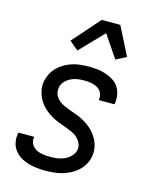

<svg xmlns="http://www.w3.org/2000/svg" viewBox="-115 -836 731 920"><g transform="rotate(15 250.0 -376.0)"><path d="M199 8Q177 8 155.5 5.5Q134 3 113.5 -3Q93 -9 75 -20Q57 -31 44.5 -47.5Q32 -64 27.5 -85Q23 -106 27 -128L28 -135H106V-132Q103 -114 111.5 -98.5Q120 -83 135.5 -75Q151 -67 169 -64.5Q187 -62 206 -62Q223 -62 241 -64.5Q259 -67 275.5 -74.5Q292 -82 306 -96.5Q320 -111 323 -128Q326 -146 318.5 -161.5Q311 -177 299 -188Q287 -199 271.5 -205.5Q256 -212 240.5 -218Q225 -224 209 -229.5Q193 -235 178 -243Q163 -251 149.5 -260.5Q136 -270 124.5 -281.5Q113 -293 104 -306.5Q95 -320 89.5 -335.5Q84 -351 81.5 -368Q79 -385 82 -403Q86 -423 95.5 -442Q105 -461 120.5 -476Q136 -491 154.5 -501.5Q173 -512 193 -518Q213 -524 233.5 -526Q254 -528 274 -528Q295 -528 316.5 -525.5Q338 -523 357.5 -516.5Q377 -510 394.5 -499Q412 -488 423 -471.5Q434 -455 438 -434Q442 -413 439 -392L437 -385H359L360 -388Q363 -406 355.5 -421Q348 -436 334 -444Q320 -452 303 -455Q286 -458 268 -458Q252 -458 235 -455.5Q218 -453 202 -445Q186 -437 173.5 -423Q161 -409 159 -392Q156 -374 162.5 -358.5Q169 -343 182 -332Q195 -321 210 -314.5Q225 -308 241 -302Q257 -296 272.5 -290.5Q288 -285 302.5 -277.5Q317 -270 330.5 -260.5Q344 -251 355.5 -239.5Q367 -228 376.5 -214Q386 -200 392 -184.5Q398 -169 400 -152Q402 -135 399 -117Q396 -97 385 -77.5Q374 -58 358 -43Q342 -28 322.5 -18Q303 -8 282.5 -2Q262 4 241 6Q220 8 199 8ZM199 -588 155 -625 274 -760H366L437 -620L386 -593L311 -704Z"/></g></svg>

Font: Iosevka Fixed
Style: Italic
Weight: 400
Italic angle: -9°
Monospace: yes
Designer: Belleve Invis
Foundry: Belleve Invis
Version: Version 33.2.4